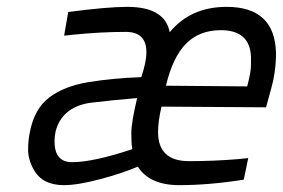

<svg xmlns="http://www.w3.org/2000/svg" viewBox="-20 -530 825 560"><path d="M441 -145Q441 -60 531 -60Q603 -60 676 -66L704 -69L691 -6Q590 10 503 10Q416 10 382 -44Q338 -25 272.5 -7.5Q207 10 166 10Q103 10 78 -36Q62 -65 62 -93Q62 -121 67 -144Q80 -213 124 -246Q168 -279 238.5 -290.5Q309 -302 392 -305Q407 -349 407 -378Q407 -437 347 -437Q275 -437 196 -429L167 -426L179 -495Q293 -510 351 -510Q461 -510 475 -436Q536 -510 641 -510Q782 -510 785 -375Q785 -322 771 -272L756 -217L451 -219Q441 -176 441 -145ZM139 -118Q139 -57 190 -57Q252 -57 366 -95Q363 -109 363 -141Q363 -173 380 -244Q308 -238 242 -230Q160 -217 142 -146Q139 -131 139 -118ZM701 -278Q712 -320 712 -339.5Q712 -359 712 -364Q709 -442 624 -442Q562 -442 523 -403Q484 -364 464 -280Z"/></svg>

Font: TitilliumWebItalic
Style: Italic
Weight: 400
Italic angle: -13°
Version: Version 1.001;PS 57.000;hotconv 1.0.70;makeotf.lib2.5.55311